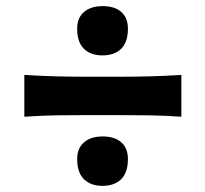

<svg xmlns="http://www.w3.org/2000/svg" viewBox="-20 -646 672 628"><path d="M314.9 -464.8Q276.9 -464.8 254.6 -486.3Q232.4 -507.8 232.4 -552.2Q232.4 -587.9 254.9 -606.9Q277.3 -626 315.9 -626Q355 -626 376.7 -606.9Q398.4 -587.9 398.4 -552.2Q398.4 -507.8 376.2 -486.3Q354 -464.8 314.9 -464.8ZM59.6 -264.2V-400.9Q114.7 -397.5 166.5 -396.2Q218.3 -395 263.2 -395H369.6Q415 -395 466.8 -396.2Q518.6 -397.5 573.2 -400.9V-264.2Q518.6 -268.1 466.8 -268.8Q415 -269.5 369.6 -269.5H263.2Q218.3 -269.5 166.5 -268.8Q114.7 -268.1 59.6 -264.2ZM314.9 -38.1Q276.9 -38.1 254.6 -59.8Q232.4 -81.5 232.4 -126Q232.4 -161.1 254.9 -180.4Q277.3 -199.7 315.9 -199.7Q355 -199.7 376.7 -180.4Q398.4 -161.1 398.4 -126Q398.4 -81.5 376.2 -59.8Q354 -38.1 314.9 -38.1Z"/></svg>

Font: Pinar DS4-SemiBold
Style: Regular
Weight: 600
Designer: Amin Abedi
Version: Version 2.000